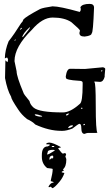

<svg xmlns="http://www.w3.org/2000/svg" viewBox="-20 -643 564 988"><path d="M441.4 -623Q463.9 -623 463.9 -603.5Q459 -472.7 452.1 -472.7Q452.1 -459 417 -455.1H413.1Q388.7 -455.1 388.7 -473.6L391.6 -485.4Q391.6 -491.2 346.7 -529.3Q311.5 -552.7 251 -552.7Q198.2 -552.7 144.5 -490.2Q54.7 -402.3 54.7 -329.1V-328.1L65.4 -276.4Q65.4 -250 100.6 -166Q100.6 -160.2 131.8 -123Q134.8 -105.5 152.3 -89.8Q180.7 -64.5 303.7 -64.5Q341.8 -64.5 390.6 -108.4Q405.3 -117.2 405.3 -206.1V-217.8Q405.3 -227.5 384.8 -227.5Q319.3 -231.4 319.3 -242.2L318.4 -250Q324.2 -289.1 340.8 -289.1L417 -288.1L509.8 -296.9Q521.5 -293.9 521.5 -288.1L518.6 -255.9V-248Q511.7 -221.7 494.1 -221.7L465.8 -223.6V-219.7Q472.7 -219.7 472.7 -101.6Q472.7 31.2 481.4 40H479.5L475.6 41H432.6Q426.8 41 415 45.9Q398.4 45.9 398.4 15.6Q398.4 -5.9 388.7 -5.9Q383.8 -5.9 352.5 18.6Q322.3 30.3 301.8 30.3H294.9Q232.4 30.3 162.1 -2Q145.5 -18.6 119.1 -30.3Q90.8 -52.7 73.2 -80.1Q37.1 -133.8 37.1 -145.5Q17.6 -178.7 5.9 -241.2L7.8 -332H8.8L17.6 -323.2Q19.5 -323.2 21.5 -335Q19.5 -346.7 15.6 -346.7Q12.7 -346.7 5.9 -342.8H4.9Q5.9 -385.7 24.4 -430.7Q51.8 -464.8 89.8 -525.4Q96.7 -530.3 100.6 -543Q113.3 -557.6 186.5 -596.7Q202.1 -603.5 250 -610.4H251Q287.1 -610.4 388.7 -582H390.6Q395.5 -586.9 395.5 -593.8V-598.6L393.6 -605.5Q402.3 -623 441.4 -623ZM94.7 -452.1H97.7Q134.8 -497.1 134.8 -502H131.8Q97.7 -470.7 94.7 -452.1ZM83 -490.2H85Q90.8 -494.1 92.8 -497.1V-500H91.8Q83 -496.1 83 -490.2ZM57.6 -439.5 54.7 -435.5V-433.6H56.6L60.5 -436.5V-439.5ZM503.9 -282.2 501 -279.3V-276.4L503.9 -274.4L506.8 -278.3V-279.3L504.9 -282.2ZM399.4 -88.9 396.5 -85.9 398.4 -83H401.4L405.3 -85.9L402.3 -88.9ZM319.3 -51.8Q319.3 -48.8 322.3 -48.8Q328.1 -48.8 335.9 -57.6V-58.6H334Q323.2 -58.6 319.3 -51.8ZM163.1 -54.7H159.2V-52.7Q159.2 -46.9 183.6 -43H195.3L197.3 -45.9Q173.8 -54.7 163.1 -54.7ZM413.1 -5.9 409.2 -2.9V0L411.1 2Q417 0 417 -2V-3.9ZM331.1 12.7V15.6H332Q342.8 15.6 355.5 5.9L354.5 2H349.6Q338.9 2 331.1 12.7ZM234.4 90.8Q252 90.8 293.9 114.3V115.2Q279.3 118.2 279.3 121.1Q298.8 147.5 303.7 147.5L314.5 144.5Q317.4 144.5 320.3 151.4L316.4 163.1Q321.3 172.9 321.3 177.7Q321.3 214.8 303.7 228.5Q303.7 231.4 308.6 231.4V233.4Q308.6 235.4 297.9 240.2V244.1L311.5 247.1Q303.7 270.5 287.1 291Q258.8 325.2 249 325.2L241.2 317.4Q236.3 320.3 231.4 320.3L229.5 317.4Q240.2 296.9 253.9 296.9L255.9 295.9V294.9Q255.9 293 241.2 289.1V286.1Q251 246.1 251 230.5V226.6Q251 224.6 222.7 221.7Q195.3 200.2 195.3 164.1V156.2Q195.3 110.4 225.6 110.4Q236.3 105.5 236.3 103.5L234.4 99.6H219.7L217.8 98.6V96.7Q222.7 90.8 234.4 90.8ZM249 108.4 246.1 111.3V113.3H258.8V108.4ZM225.6 139.6 222.7 149.4V152.3Q230.5 152.3 261.7 131.8V129.9L253.9 127.9Q225.6 127.9 225.6 139.6ZM234.4 173.8V177.7L236.3 178.7L244.1 171.9H252.9L253.9 166V161.1L250 157.2H249Q234.4 160.2 234.4 173.8Z"/></svg>

Font: Love Ya Like A Sister
Style: Regular
Weight: 400
Designer: Kimberly Geswein
Foundry: Kimberly Geswein
Version: Version 1.002 2007